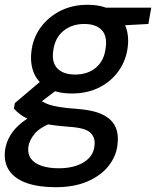

<svg xmlns="http://www.w3.org/2000/svg" viewBox="-52 -549 651 801"><path d="M180 232Q110 232 60.5 215Q11 198 -13 163.5Q-37 129 -31 78Q-27 47 -10 17.5Q7 -12 39.5 -38Q72 -64 120 -83L171 -39Q116 -19 93 8.5Q70 36 66 65Q63 94 77.5 113.5Q92 133 122 143Q152 153 193 153Q256 153 296.5 128.5Q337 104 342 61Q347 26 325.5 5Q304 -16 236 -20Q182 -24 143.5 -31Q105 -38 79 -47.5Q53 -57 35.5 -69.5Q18 -82 6 -96L10 -119L127 -218L206 -190L76 -91L106 -140Q116 -131 126.5 -124.5Q137 -118 153 -112.5Q169 -107 196 -102.5Q223 -98 267 -95Q337 -90 376 -71Q415 -52 429.5 -20Q444 12 438 56Q433 102 401.5 142.5Q370 183 314 207.5Q258 232 180 232ZM248 -159Q186 -159 146 -182Q106 -205 89.5 -244.5Q73 -284 79 -334Q85 -389 116.5 -433Q148 -477 198.5 -503Q249 -529 313 -529Q375 -529 414.5 -505.5Q454 -482 470.5 -442.5Q487 -403 481 -354Q475 -299 444 -254.5Q413 -210 363 -184.5Q313 -159 248 -159ZM262 -238Q314 -238 348.5 -267Q383 -296 389 -350Q396 -399 372 -424Q348 -449 299 -449Q248 -449 212.5 -420Q177 -391 170 -337Q163 -288 188 -263Q213 -238 262 -238ZM383 -439 373 -517H579L567 -449Z"/></svg>

Font: DM Sans 11pt Medium
Style: Italic
Weight: 500
Italic angle: -10°
Version: Version 4.004;gftools[0.9.30]